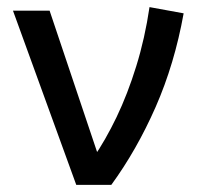

<svg xmlns="http://www.w3.org/2000/svg" viewBox="-20 -520 570 540"><path d="M194.5 0 16.5 -490H119.5L265.5 -55.5L242 -75.5Q276.5 -125.5 307.8 -190.5Q339 -255.5 363.2 -333.8Q387.5 -412 400.5 -500L496.5 -482.5Q471 -340.5 417.8 -219.2Q364.5 -98 293 0Z"/></svg>

Font: Geologica Roman Light
Style: Regular
Weight: 300
Designer: Sindre Bremnes, Frode Helland
Foundry: Monokrom Skriftforlag AS
Version: Version 1.010;gftools[0.9.28]